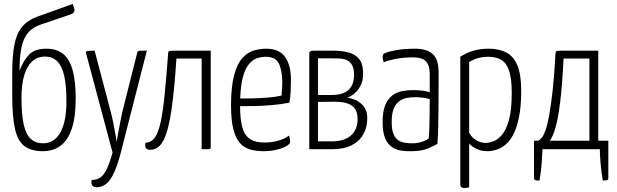

<svg xmlns="http://www.w3.org/2000/svg" viewBox="-20 -757 3129 974"><path d="M197 10Q139 10 104.5 -15.5Q70 -41 56 -103Q42 -165 42 -273V-386Q42 -476 53.5 -532.5Q65 -589 93 -622Q121 -655 168 -672L349 -737Q354 -723 356.5 -714Q359 -705 357 -700Q356 -694 348.5 -689Q341 -684 321 -678L191 -634Q148 -620 124 -593Q100 -566 89.5 -519Q79 -472 79 -398Q99 -451 128 -480.5Q157 -510 216 -510Q267 -510 299.5 -484Q332 -458 348 -402.5Q364 -347 364 -258Q364 -164 344.5 -105Q325 -46 287.5 -18Q250 10 197 10ZM199 -30Q225 -30 247 -43Q269 -56 284.5 -82Q300 -108 308.5 -148Q317 -188 317 -243Q317 -324 305.5 -373.5Q294 -423 270 -446.5Q246 -470 208 -470Q170 -470 143.5 -446Q117 -422 103 -375.5Q89 -329 89 -260Q89 -175 100.5 -124.5Q112 -74 136.5 -52Q161 -30 199 -30Z M472 193Q456 193 448.5 184Q441 175 445 156Q471 156 489 143.5Q507 131 521.5 101Q536 71 551 17L417 -485Q415 -492 416.5 -495Q418 -498 428 -499Q438 -500 460 -500L543 -185Q550 -158 555 -132Q560 -106 564 -84.5Q568 -63 570 -50Q572 -37 572 -37Q572 -37 574 -50Q576 -63 580 -84.5Q584 -106 589 -132.5Q594 -159 600 -187L675 -485Q677 -493 679 -496Q681 -499 691 -499.5Q701 -500 725 -500L589 32Q565 118 538.5 154.5Q512 191 472 193Z M742 3Q729 3 721.5 -4.5Q714 -12 718 -33Q748 -34 766 -60Q784 -86 795.5 -140Q807 -194 815.5 -280Q824 -366 833 -486Q833 -493 835 -495.5Q837 -498 845.5 -499Q854 -500 873 -500H1049V-11Q1049 -7 1048 -4.5Q1047 -2 1043 -1Q1039 0 1030 0Q1021 0 1003 0V-460H875Q865 -306 850.5 -203Q836 -100 811 -48.5Q786 3 742 3Z M1317 10Q1282 10 1251.5 2Q1221 -6 1198.5 -30Q1176 -54 1164 -100.5Q1152 -147 1152 -222Q1152 -319 1168 -377Q1184 -435 1210.5 -463.5Q1237 -492 1268.5 -501Q1300 -510 1331 -510Q1397 -510 1426.5 -467.5Q1456 -425 1456 -352Q1456 -322 1454.5 -291.5Q1453 -261 1448 -236Q1406 -228 1360 -224Q1314 -220 1273.5 -219Q1233 -218 1207.5 -218.5Q1182 -219 1182 -219V-258Q1182 -258 1206 -257.5Q1230 -257 1265.5 -258Q1301 -259 1339.5 -262Q1378 -265 1408 -272Q1410 -291 1411 -308Q1412 -325 1412 -341Q1411 -403 1394 -436Q1377 -469 1328 -469Q1306 -469 1283.5 -461.5Q1261 -454 1241 -429.5Q1221 -405 1209.5 -355.5Q1198 -306 1198 -221Q1198 -159 1206.5 -122Q1215 -85 1232 -66Q1249 -47 1272 -40.5Q1295 -34 1323 -34Q1358 -34 1390.5 -43Q1423 -52 1446 -69Q1449 -61 1450.5 -52Q1452 -43 1452 -37Q1452 -27 1433 -16Q1414 -5 1383.5 2.5Q1353 10 1317 10Z M1549 0V-488Q1549 -493 1554 -496.5Q1559 -500 1574 -500H1670Q1707 -500 1742 -492.5Q1777 -485 1799.5 -460.5Q1822 -436 1822 -383Q1822 -351 1811.5 -328Q1801 -305 1787 -291Q1773 -277 1759.5 -269.5Q1746 -262 1741 -262Q1749 -261 1758.5 -258.5Q1768 -256 1778 -252Q1785 -250 1795.5 -243.5Q1806 -237 1817 -226.5Q1828 -216 1835.5 -199.5Q1843 -183 1843 -157Q1843 -110 1822.5 -74.5Q1802 -39 1762.5 -19.5Q1723 0 1665 0ZM1665 -40Q1726 -40 1760 -69.5Q1794 -99 1794 -154Q1794 -181 1783.5 -200.5Q1773 -220 1747.5 -230.5Q1722 -241 1675 -241Q1654 -241 1633 -240.5Q1612 -240 1593 -240V-40Q1610 -40 1631 -40Q1652 -40 1665 -40ZM1593 -275Q1612 -275 1629.5 -275Q1647 -275 1663 -275Q1694 -275 1719.5 -284Q1745 -293 1760.5 -315.5Q1776 -338 1776 -377Q1776 -410 1765.5 -428Q1755 -446 1737 -453Q1719 -460 1696.5 -460.5Q1674 -461 1650 -461Q1638 -461 1625 -461Q1612 -461 1602.5 -461Q1593 -461 1593 -461Z M2065 10Q2038 11 2012.5 6.5Q1987 2 1966.5 -12.5Q1946 -27 1933.5 -56.5Q1921 -86 1921 -138Q1921 -191 1934 -223Q1947 -255 1969 -272Q1991 -289 2019 -294.5Q2047 -300 2076 -300Q2098 -300 2120.5 -297.5Q2143 -295 2160 -289Q2160 -289 2160 -306Q2160 -323 2160 -344.5Q2160 -366 2160 -380Q2160 -416 2149 -434.5Q2138 -453 2119 -459.5Q2100 -466 2075 -466Q2025 -466 1985.5 -458Q1946 -450 1927 -441Q1924 -448 1922.5 -454.5Q1921 -461 1921 -467Q1921 -473 1922.5 -478Q1924 -483 1928 -485Q1943 -494 1987 -502Q2031 -510 2085 -510Q2144 -510 2174.5 -483.5Q2205 -457 2205 -389V-327Q2205 -270 2204.5 -216Q2204 -162 2203 -114Q2202 -66 2199 -27Q2184 -18 2151.5 -4Q2119 10 2065 10ZM2073 -30Q2100 -30 2123.5 -38.5Q2147 -47 2155 -55Q2157 -78 2158 -111.5Q2159 -145 2159.5 -182.5Q2160 -220 2160 -254Q2145 -259 2124.5 -261.5Q2104 -264 2088 -264Q2065 -264 2043.5 -260Q2022 -256 2005 -243.5Q1988 -231 1977.5 -206Q1967 -181 1967 -139Q1967 -101 1975.5 -79Q1984 -57 1999 -46.5Q2014 -36 2033 -33Q2052 -30 2073 -30Z M2336 197Q2326 197 2320.5 192.5Q2315 188 2315 178V-469Q2347 -490 2382.5 -500Q2418 -510 2459 -510Q2510 -510 2547.5 -491Q2585 -472 2604.5 -425.5Q2624 -379 2624 -297Q2624 -216 2612.5 -161Q2601 -106 2582.5 -72Q2564 -38 2541 -20.5Q2518 -3 2495.5 3.5Q2473 10 2454 10Q2421 10 2396 -2.5Q2371 -15 2360 -29V193Q2354 195 2348 196Q2342 197 2336 197ZM2444 -32Q2460 -32 2482.5 -40Q2505 -48 2526.5 -73Q2548 -98 2562 -148.5Q2576 -199 2576 -286Q2576 -359 2562.5 -398.5Q2549 -438 2522.5 -453.5Q2496 -469 2456 -469Q2402 -469 2360 -442V-83Q2375 -57 2398 -44.5Q2421 -32 2444 -32Z M2717 159Q2704 159 2696.5 157Q2689 155 2689 147V-43H2708Q2719 -47 2728.5 -58.5Q2738 -70 2747.5 -97Q2757 -124 2766 -172.5Q2775 -221 2783.5 -298Q2792 -375 2798 -486Q2799 -496 2804 -498Q2809 -500 2830 -500H3015V-43H3066V147Q3066 155 3058.5 157Q3051 159 3038 159Q3030 113 3026.5 70Q3023 27 3023 0H2732Q2731 27 2728 70Q2725 113 2717 159ZM2769 -43H2970V-460H2839Q2832 -322 2821.5 -238Q2811 -154 2798 -109.5Q2785 -65 2769 -43Z"/></svg>

Font: Yanone Kaffeesatz Light
Style: Regular
Weight: 300
Designer: Yanone (Cyrillic: Daniel Pouzeot, Huerta Tipografica, and Cyreal)
Foundry: Yanone
Version: Version 2.003